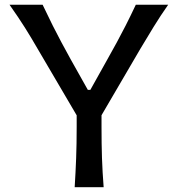

<svg xmlns="http://www.w3.org/2000/svg" viewBox="-20 -776 735 796"><path d="M289.6 0Q293.5 -62.5 295.7 -120.8Q297.9 -179.2 297.9 -249.5V-297.9L135.7 -574.2Q109.9 -619.1 83.5 -661.1Q57.1 -703.1 19.5 -756.3H156.7Q180.7 -706.1 198.7 -669.9Q216.8 -633.8 234.1 -601.6Q251.5 -569.3 272.9 -530.3L344.2 -403.3H354.5L423.3 -526.4Q446.3 -567.4 464.4 -600.6Q482.4 -633.8 501 -670.2Q519.5 -706.5 543 -756.3H677.2Q645 -710.4 616.7 -664.3Q588.4 -618.2 562.5 -574.7L400.9 -298.3V-249.5Q400.9 -179.2 402.8 -120.8Q404.8 -62.5 409.7 0Z"/></svg>

Font: Pinar Medium
Style: Regular
Weight: 500
Designer: Amin Abedi
Version: Version 3.000